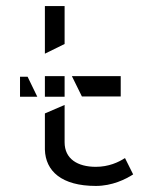

<svg xmlns="http://www.w3.org/2000/svg" viewBox="-20 -652 512 633"><path d="M128 -278V-159C130 -88 183 -39 296 -39C350 -39 394 -61 419 -77L392 -131C371 -117 338 -102 296 -102C236 -102 193 -128 193 -183V-306ZM250 -334H378V-401H217ZM193 -507V-632H128V-475ZM71 -399H46V-333H103ZM128 -401V-333H193V-401Z"/></svg>

Font: Charger Static
Style: 2
Weight: 1000
Designer: Jasper
Foundry: KineticPlasma Fonts/Cannot Into Space Fonts
Version: Version 1.1